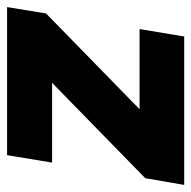

<svg xmlns="http://www.w3.org/2000/svg" viewBox="-35 -521 540 542"><g transform="rotate(-90 235.0 -250.0)"><path d="M84 -15 3 -110 391 -489 468 -390ZM-16 0 3 -110 96 -126H424L403 0ZM47 -373 68 -500H486L468 -390L370 -373Z"/></g></svg>

Font: Figtree Light ExtraBold
Style: Italic
Weight: 800
Italic angle: -9.5°
Version: Version 2.001;gftools[0.9.30]